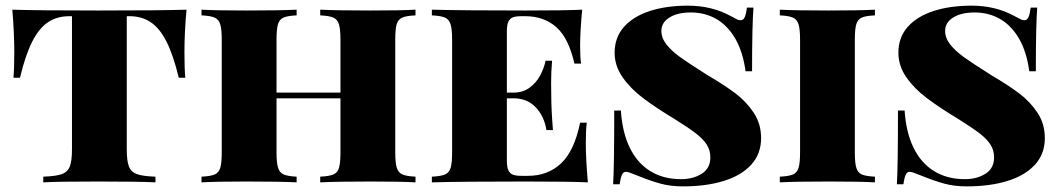

<svg xmlns="http://www.w3.org/2000/svg" viewBox="-20 -642 3736 676"><path d="M629.4 -460Q629.4 -399.9 632.3 -368.2H609.4Q590.3 -447.8 566.4 -495.1Q542.5 -542.5 510.7 -563.7Q479 -585 435.5 -585H426.3V-116.2Q426.3 -74.7 434.1 -55.4Q441.9 -36.1 462.4 -28.8Q482.9 -21.5 527.3 -20V0Q472.7 -2.9 325.7 -2.9Q180.7 -2.9 132.3 0V-20Q176.8 -21.5 197.3 -28.8Q217.8 -36.1 225.6 -55.4Q233.4 -74.7 233.4 -116.2V-585H224.6Q180.7 -585 148.9 -563.7Q117.2 -542.5 93.3 -495.1Q69.3 -447.8 50.3 -368.2H27.3Q30.3 -399.9 30.3 -460Q30.3 -525.4 23.4 -607.9Q112.3 -605 325.7 -605Q544.4 -605 636.7 -607.9Q629.4 -527.3 629.4 -460Z M1371.6 -502V-106Q1371.6 -68.4 1377 -51.3Q1382.3 -34.2 1396.7 -27.8Q1411.1 -21.5 1442.9 -20V0Q1391.6 -2.9 1284.7 -2.9Q1168.9 -2.9 1107.4 0V-20Q1139.6 -21.5 1154.1 -27.8Q1168.5 -34.2 1173.6 -51.3Q1178.7 -68.4 1178.7 -106V-295.9H953.6V-106Q953.6 -68.4 959 -51.3Q964.4 -34.2 978.5 -27.8Q992.7 -21.5 1024.4 -20V0Q963.4 -2.9 847.7 -2.9Q740.7 -2.9 689.5 0V-20Q721.7 -21.5 736.1 -27.8Q750.5 -34.2 755.6 -51.3Q760.7 -68.4 760.7 -106V-502Q760.7 -539.6 755.4 -556.6Q750 -573.7 735.6 -580.1Q721.2 -586.4 689.5 -587.9V-607.9Q740.7 -605 847.7 -605Q963.4 -605 1024.4 -607.9V-587.9Q992.2 -586.4 978 -580.1Q963.9 -573.7 958.7 -556.9Q953.6 -540 953.6 -502V-315.9H1178.7V-502Q1178.7 -539.6 1173.3 -556.6Q1168 -573.7 1153.6 -580.1Q1139.2 -586.4 1107.4 -587.9V-607.9Q1168.9 -605 1284.7 -605Q1391.6 -605 1442.9 -607.9V-587.9Q1410.6 -586.4 1396.2 -580.1Q1381.8 -573.7 1376.7 -556.9Q1371.6 -540 1371.6 -502Z M2049.8 0Q1984.9 -2.9 1830.6 -2.9Q1610.8 -2.9 1500.5 0V-20Q1532.7 -21.5 1547.1 -27.8Q1561.5 -34.2 1566.7 -51.3Q1571.8 -68.4 1571.8 -106V-502Q1571.8 -539.6 1566.4 -556.6Q1561 -573.7 1546.6 -580.1Q1532.2 -586.4 1500.5 -587.9V-607.9Q1610.8 -605 1830.6 -605Q1970.7 -605 2029.8 -607.9Q2022.5 -531.7 2022.5 -480Q2022.5 -439 2025.9 -418H2002.4Q1982.4 -507.3 1939 -546.1Q1895.5 -585 1828.6 -585H1815.9Q1796.9 -585 1786.1 -581.1Q1775.4 -577.1 1770 -565.9Q1764.6 -554.7 1764.6 -532.2V-315.9H1787.6Q1820.8 -315.9 1844.5 -333.3Q1868.2 -350.6 1881.8 -376.2Q1895.5 -401.9 1900.9 -428.2H1923.8Q1920.4 -391.1 1920.4 -351.6L1920.9 -306.2Q1920.9 -257.3 1926.8 -184.1H1903.8Q1896.5 -231.9 1866.5 -263.9Q1836.4 -295.9 1787.6 -295.9H1764.6V-76.2Q1764.6 -53.7 1770 -42.2Q1775.4 -30.8 1786.1 -26.9Q1796.9 -22.9 1815.9 -22.9H1838.9Q1908.7 -22.9 1955.3 -66.7Q2002 -110.4 2022.5 -210H2045.9Q2042.5 -183.1 2042.5 -138.2Q2042.5 -83 2049.8 0Z M2553.7 -585Q2569.3 -576.2 2575.4 -573.5Q2581.5 -570.8 2587.9 -570.8Q2597.2 -570.8 2602.1 -581.5Q2606.9 -592.3 2609.9 -615.2H2632.8Q2627.9 -550.3 2627.9 -391.1H2605Q2595.7 -459.5 2568.8 -505.9Q2542 -552.2 2502 -575.2Q2461.9 -598.1 2412.6 -598.1Q2365.2 -598.1 2336.9 -580.3Q2308.6 -562.5 2308.6 -533.2Q2308.6 -508.3 2326.4 -485.6Q2344.2 -462.9 2373.3 -441.9Q2402.3 -420.9 2459.5 -384.8L2471.7 -377Q2530.8 -342.3 2569.1 -313.5Q2607.4 -284.7 2633.5 -245.4Q2659.7 -206.1 2659.7 -155.8Q2659.7 -100.6 2625.2 -62.5Q2590.8 -24.4 2528.8 -5.1Q2466.8 14.2 2384.8 14.2Q2340.8 14.2 2305.9 4.6Q2271 -4.9 2230 -21.5L2218.8 -25.9Q2192.4 -37.1 2183.6 -37.1Q2174.8 -37.1 2169.9 -26.9Q2165 -16.6 2161.6 6.8H2138.7Q2142.6 -53.2 2142.6 -252.9H2166Q2170.9 -176.3 2197.3 -122.1Q2223.6 -67.9 2269.5 -39.6Q2315.4 -11.2 2377.9 -11.2Q2420.4 -11.2 2450.7 -30.3Q2481 -49.3 2481 -87.9Q2481 -112.8 2468.5 -132.6Q2456.1 -152.3 2430.4 -172.1Q2404.8 -191.9 2357.9 -221.2Q2290.5 -261.7 2245.4 -295.7Q2200.2 -329.6 2172.1 -369.9Q2144 -410.2 2144 -456.1Q2144 -510.3 2177 -547.4Q2210 -584.5 2268.1 -603.3Q2326.2 -622.1 2401.9 -622.1Q2486.3 -622.1 2553.7 -585Z M2989.7 -502V-106Q2989.7 -68.4 2994.9 -51.3Q3000 -34.2 3014.2 -27.8Q3028.3 -21.5 3060.5 -20V0Q3005.9 -2.9 2898.9 -2.9Q2779.8 -2.9 2725.6 0V-20Q2757.8 -21.5 2772.2 -27.8Q2786.6 -34.2 2791.7 -51.3Q2796.9 -68.4 2796.9 -106V-502Q2796.9 -539.6 2791.5 -556.6Q2786.1 -573.7 2771.7 -580.1Q2757.3 -586.4 2725.6 -587.9V-607.9Q2779.8 -605 2898.9 -605Q3005.9 -605 3060.5 -607.9V-587.9Q3028.3 -586.4 3014.2 -580.1Q3000 -573.7 2994.9 -556.9Q2989.7 -540 2989.7 -502Z M3552.7 -585Q3568.4 -576.2 3574.5 -573.5Q3580.6 -570.8 3586.9 -570.8Q3596.2 -570.8 3601.1 -581.5Q3606 -592.3 3608.9 -615.2H3631.8Q3627 -550.3 3627 -391.1H3604Q3594.7 -459.5 3567.9 -505.9Q3541 -552.2 3501 -575.2Q3460.9 -598.1 3411.6 -598.1Q3364.3 -598.1 3335.9 -580.3Q3307.6 -562.5 3307.6 -533.2Q3307.6 -508.3 3325.4 -485.6Q3343.3 -462.9 3372.3 -441.9Q3401.4 -420.9 3458.5 -384.8L3470.7 -377Q3529.8 -342.3 3568.1 -313.5Q3606.4 -284.7 3632.6 -245.4Q3658.7 -206.1 3658.7 -155.8Q3658.7 -100.6 3624.3 -62.5Q3589.8 -24.4 3527.8 -5.1Q3465.8 14.2 3383.8 14.2Q3339.8 14.2 3304.9 4.6Q3270 -4.9 3229 -21.5L3217.8 -25.9Q3191.4 -37.1 3182.6 -37.1Q3173.8 -37.1 3168.9 -26.9Q3164.1 -16.6 3160.6 6.8H3137.7Q3141.6 -53.2 3141.6 -252.9H3165Q3169.9 -176.3 3196.3 -122.1Q3222.7 -67.9 3268.6 -39.6Q3314.5 -11.2 3377 -11.2Q3419.4 -11.2 3449.7 -30.3Q3480 -49.3 3480 -87.9Q3480 -112.8 3467.5 -132.6Q3455.1 -152.3 3429.4 -172.1Q3403.8 -191.9 3356.9 -221.2Q3289.6 -261.7 3244.4 -295.7Q3199.2 -329.6 3171.1 -369.9Q3143.1 -410.2 3143.1 -456.1Q3143.1 -510.3 3176 -547.4Q3209 -584.5 3267.1 -603.3Q3325.2 -622.1 3400.9 -622.1Q3485.4 -622.1 3552.7 -585Z"/></svg>

Font: TypoPRO Playfair Display SC
Style: Regular
Weight: 900
Designer: Claus Eggers Sørensen
Foundry: Claus Eggers Sørensen
Version: Version 1.004;PS 001.004;hotconv 1.0.70;makeotf.lib2.5.58329